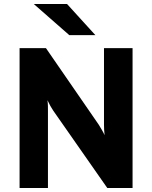

<svg xmlns="http://www.w3.org/2000/svg" viewBox="-20 -941 762 961"><path d="M78 0V-700H210L474.5 -316.5Q479.5 -308.5 489 -292.2Q498.5 -276 503.5 -264.5Q502 -274.5 501.2 -291.5Q500.5 -308.5 500.5 -317V-700H643.5V0H517L247 -386.5Q241.5 -394 232.2 -410.5Q223 -427 217.5 -439.5Q219.5 -426.5 219.8 -411.5Q220 -396.5 220 -386.5V0ZM327 -765 149 -921H315.5L457.5 -765Z"/></svg>

Font: Overpass ExtraBold
Style: Regular
Weight: 800
Designer: Delve Withrington, Dave Bailey, Thomas Jockin
Foundry: Delve Fonts LLC
Version: Version 4.000; ttfautohint (v1.8.3)